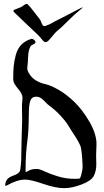

<svg xmlns="http://www.w3.org/2000/svg" viewBox="-20 -978 532 986"><path d="M405.3 -940.4Q405.3 -938.5 396.5 -931.6Q363.3 -905.3 329.1 -870.6Q294.9 -835.9 270.5 -816.4Q262.7 -809.6 251.5 -795.4Q240.2 -781.2 231 -771.5Q221.7 -761.7 213.9 -761.7Q207 -761.7 201.2 -768.6Q186.5 -787.1 175.3 -798.3Q164.1 -809.6 147.5 -824.7Q130.9 -839.8 123 -847.7Q58.6 -910.2 51.8 -916Q48.8 -918.9 48.8 -921.9Q48.8 -925.8 55.7 -928.7Q62.5 -931.6 72.8 -935.5Q83 -939.5 87.9 -941.4Q90.8 -942.4 101.1 -950.2Q111.3 -958 116.2 -958Q120.1 -958 123 -955.1Q135.7 -942.4 155.8 -916Q175.8 -889.6 183.6 -879.9Q187.5 -876 190.9 -866.2Q194.3 -856.4 198.2 -850.1Q202.1 -843.8 208 -843.8Q210.9 -843.8 212.9 -844.7Q237.3 -853.5 249 -860.8Q260.7 -868.2 267.6 -871.1Q283.2 -878.9 317.4 -896.5Q351.6 -914.1 376.5 -927.2Q401.4 -940.4 405.3 -940.4ZM364.3 -59.6Q373 -59.6 377.4 -60.1Q381.8 -60.5 385.7 -60.5Q389.6 -60.5 391.1 -64Q392.6 -67.4 393.6 -68.8Q394.5 -70.3 396.5 -77.6Q398.4 -85 399.4 -89.8Q404.3 -105.5 404.3 -124Q404.3 -132.8 402.3 -162.1Q401.4 -180.7 399.4 -194.8Q397.5 -209 396 -217.8Q394.5 -226.6 388.7 -237.8Q382.8 -249 380.4 -253.9Q377.9 -258.8 368.2 -274.4Q358.4 -290 353.5 -296.9Q335 -327.1 324.7 -342.8Q314.5 -358.4 289.6 -385.3Q264.6 -412.1 234.4 -434.6Q225.6 -440.4 212.9 -454.1Q200.2 -467.8 189.5 -474.6Q178.7 -481.4 166 -481.4Q151.4 -481.4 143.6 -473.6Q135.7 -465.8 132.3 -447.8Q128.9 -429.7 128.4 -411.6Q127.9 -393.6 127.4 -359.4Q127 -325.2 125 -299.8Q124 -280.3 120.1 -251.5Q116.2 -222.7 113.8 -187.5Q111.3 -152.3 111.3 -98.6Q111.3 -94.7 114.3 -94.7Q115.2 -94.7 129.4 -102.5Q143.6 -110.4 169.9 -110.4Q182.6 -110.4 209.5 -97.7Q236.3 -85 277.3 -72.3Q318.4 -59.6 364.3 -59.6ZM162.1 -760.7Q162.1 -754.9 151.4 -750.5Q140.6 -746.1 137.7 -741.2Q131.8 -731.4 128.9 -720.2Q126 -709 125.5 -703.1Q125 -697.3 124 -681.2Q123 -665 123 -660.2Q123 -656.2 121.6 -645Q120.1 -633.8 120.1 -628.9Q120.1 -616.2 126 -606.4Q140.6 -579.1 164.6 -564.9Q188.5 -550.8 212.9 -545.9Q237.3 -541 277.8 -518.6Q318.4 -496.1 360.4 -456.1Q403.3 -415 439.5 -352.5Q475.6 -290 475.6 -238.3Q475.6 -230.5 474.6 -210.4Q473.6 -190.4 473.6 -178.7Q473.6 -169.9 474.1 -155.3Q474.6 -140.6 474.6 -133.8Q474.6 -100.6 461.9 -75.2Q449.2 -49.8 399.4 -30.8Q349.6 -11.7 309.6 -11.7Q266.6 -11.7 202.1 -33.7Q137.7 -55.7 110.4 -55.7Q85.9 -55.7 63 -47.4Q40 -39.1 25.9 -31.2Q11.7 -23.4 9.8 -23.4Q6.8 -23.4 6.8 -28.3Q6.8 -40 14.6 -53.7Q22.5 -67.4 51.8 -77.6Q81.1 -87.9 84 -105.5Q87.9 -133.8 88.9 -156.2Q89.8 -178.7 89.8 -207.5Q89.8 -236.3 90.8 -254.9Q93.8 -343.8 93.8 -364.3Q93.8 -375 93.3 -399.4Q92.8 -423.8 92.8 -439.5Q92.8 -447.3 94.2 -458.5Q95.7 -469.7 95.7 -475.6Q95.7 -496.1 71.8 -523.4Q47.9 -550.8 47.9 -570.3Q47.9 -610.4 50.3 -637.2Q52.7 -664.1 61 -695.3Q69.3 -726.6 88.4 -747.1Q107.4 -767.6 137.7 -777.3Q139.6 -778.3 142.6 -778.3Q149.4 -778.3 155.8 -772.9Q162.1 -767.6 162.1 -760.7Z"/></svg>

Font: Isabella
Style: Medium
Weight: 500
Designer: John Stracke
Version: Version 001.202